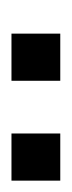

<svg xmlns="http://www.w3.org/2000/svg" viewBox="86 -842 126 338"><g transform="rotate(-90 149.0 -673.0)"><path d="M175.8 -629.9V-715.8H258.8V-629.9ZM0 -629.9V-715.8H83V-629.9Z"/></g></svg>

Font: Namkio Khamti Book
Style: Regular
Weight: 500
Designer: Debbi Hosken
Foundry: SIL International
Version: Version 3.917